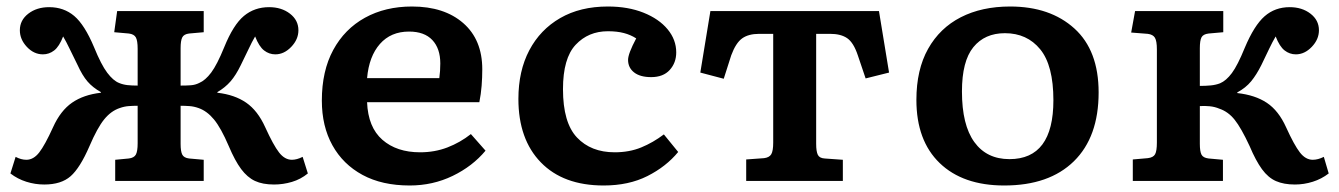

<svg xmlns="http://www.w3.org/2000/svg" viewBox="-20 -556 4115 590"><path d="M116 11Q88 11 61 2.5Q34 -6 12 -23L28 -74Q45 -65 61 -65Q83 -65 100.5 -87.5Q118 -110 143 -165Q166 -216 201.5 -240.5Q237 -265 290 -271V-273Q265 -287 249 -305.5Q233 -324 218 -357Q203 -387 193.5 -407Q184 -427 174 -444Q162 -413 146.5 -401Q131 -389 112 -389Q84 -389 62.5 -412Q41 -435 41 -463Q41 -494 67 -514Q93 -534 131 -534Q176 -534 208 -507Q240 -480 269 -411Q291 -357 309.5 -332.5Q328 -308 346 -301Q358 -296 371.5 -294.5Q385 -293 403 -293V-406Q403 -431 397.5 -441Q392 -451 376 -453L331 -457L340 -522H606V-457L561 -453Q545 -451 540 -441Q535 -431 535 -408V-293Q553 -293 566.5 -294Q580 -295 592 -301Q611 -309 629 -333Q647 -357 669 -411Q697 -480 729.5 -507Q762 -534 807 -534Q845 -534 871 -514Q897 -494 897 -463Q897 -435 875 -412Q853 -389 826 -389Q807 -389 791.5 -401Q776 -413 764 -444Q754 -427 744.5 -406.5Q735 -386 720 -356Q705 -325 688.5 -306Q672 -287 648 -273V-271Q701 -265 736.5 -240.5Q772 -216 795 -165Q820 -110 837.5 -87.5Q855 -65 877 -65Q892 -65 910 -74L926 -23Q904 -5 877 3Q850 11 822 11Q787 11 763.5 0Q740 -11 721 -36.5Q702 -62 683 -107Q659 -163 637.5 -189Q616 -215 590 -224Q576 -229 562 -230Q548 -231 535 -231V-114Q535 -91 540 -81Q545 -71 561 -69L606 -65V0H334V-65L376 -69Q392 -71 397.5 -81Q403 -91 403 -116V-231Q390 -231 376 -230Q362 -229 348 -224Q321 -215 300 -189Q279 -163 255 -107Q226 -40 197 -14.5Q168 11 116 11Z M1239 14Q1154 14 1094 -18.5Q1034 -51 1001.5 -109.5Q969 -168 969 -247Q969 -338 1004 -402.5Q1039 -467 1101.5 -501.5Q1164 -536 1246 -536Q1345 -536 1403.5 -485Q1462 -434 1462 -343Q1462 -318 1460 -292.5Q1458 -267 1453 -242H1108Q1111 -165 1155 -126.5Q1199 -88 1271 -88Q1316 -88 1355 -103Q1394 -118 1427 -144L1472 -93Q1432 -45 1371 -15.5Q1310 14 1239 14ZM1108 -316H1330Q1333 -338 1333 -361Q1333 -407 1308.5 -433Q1284 -459 1237 -459Q1181 -459 1147.5 -421Q1114 -383 1108 -316Z M1835 14Q1711 14 1642 -57Q1573 -128 1573 -252Q1573 -338 1606.5 -401.5Q1640 -465 1701.5 -500.5Q1763 -536 1848 -536Q1910 -536 1957.5 -517Q2005 -498 2031.5 -466Q2058 -434 2058 -395Q2058 -363 2038 -341Q2018 -319 1981 -319Q1947 -319 1928.5 -333.5Q1910 -348 1910 -372Q1910 -391 1935 -438Q1918 -449 1897 -454.5Q1876 -460 1848 -460Q1788 -460 1749 -418.5Q1710 -377 1710 -282Q1710 -179 1753 -133.5Q1796 -88 1869 -88Q1914 -88 1950.5 -103Q1987 -118 2020 -143L2064 -89Q2027 -44 1969.5 -15Q1912 14 1835 14Z M2273 0V-66L2328 -70Q2344 -72 2350 -82Q2356 -92 2356 -118V-452H2313Q2280 -452 2260.5 -438Q2241 -424 2227 -386L2204 -314L2132 -333L2163 -522H2681L2712 -333L2640 -315L2616 -386Q2603 -425 2583.5 -438.5Q2564 -452 2531 -452H2488V-114Q2488 -91 2493 -80.5Q2498 -70 2514 -69L2570 -65V0Z M3066 14Q2939 14 2867.5 -55Q2796 -124 2796 -249Q2796 -342 2832 -406Q2868 -470 2932.5 -503Q2997 -536 3084 -536Q3207 -536 3281.5 -468.5Q3356 -401 3356 -272Q3356 -135 3280 -60.5Q3204 14 3066 14ZM3082 -67Q3217 -67 3217 -248Q3217 -355 3176.5 -404.5Q3136 -454 3068 -454Q3006 -454 2971 -411Q2936 -368 2936 -275Q2936 -172 2974 -119.5Q3012 -67 3082 -67Z M3959 11Q3925 11 3901 0.5Q3877 -10 3858 -36Q3839 -62 3820 -107Q3794 -163 3774 -188Q3754 -213 3727 -222Q3713 -228 3697 -229.5Q3681 -231 3667 -230V-114Q3667 -91 3672 -81Q3677 -71 3694 -69L3738 -65V0H3461V-66L3507 -70Q3524 -72 3529.5 -82Q3535 -92 3535 -118V-404Q3535 -430 3529 -440Q3523 -450 3507 -452L3456 -456L3468 -522H3739V-457L3694 -453Q3677 -451 3672 -441Q3667 -431 3667 -408V-292Q3685 -292 3700.5 -293.5Q3716 -295 3729 -300Q3748 -308 3765.5 -331.5Q3783 -355 3805 -409Q3834 -478 3866 -506Q3898 -534 3943 -534Q3981 -534 4007 -514Q4033 -494 4033 -463Q4033 -435 4011 -412Q3989 -389 3962 -389Q3943 -389 3927.5 -401Q3912 -413 3900 -444Q3890 -427 3880.5 -407Q3871 -387 3856 -356Q3841 -326 3824.5 -306Q3808 -286 3782 -272V-270Q3837 -264 3873 -240Q3909 -216 3932 -165Q3957 -110 3974.5 -87.5Q3992 -65 4014 -65Q4030 -65 4048 -74L4063 -23Q4041 -6 4014 2.5Q3987 11 3959 11Z"/></svg>

Font: Literata 7pt SemiBold
Style: Regular
Weight: 600
Designer: Latin by Veronika Burian and Jose Scaglione. Greek by Irene Vlachou. Cyrillic by Vera Evstafieva.
Foundry: TypeTogether
Version: Version 3.002